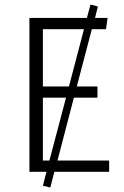

<svg xmlns="http://www.w3.org/2000/svg" viewBox="-20 -765 552 855"><path d="M466 0H222L204 70L171 62L187 0H111V-685H367L383 -745L416 -736L403 -685H459L452 -635H389L322 -380H414V-330H309L236 -50H466ZM171 -380H287L354 -635H171ZM200 -50 274 -330H171V-50Z"/></svg>

Font: Fira Sans Light
Style: Regular
Weight: 300
Designer: bBox Type GmbH & Carrois Corporate GbR & Edenspiekermann AG
Foundry: bBox Type GmbH & Carrois Corporate GbR & Edenspiekermann AG
Version: Version 4.301